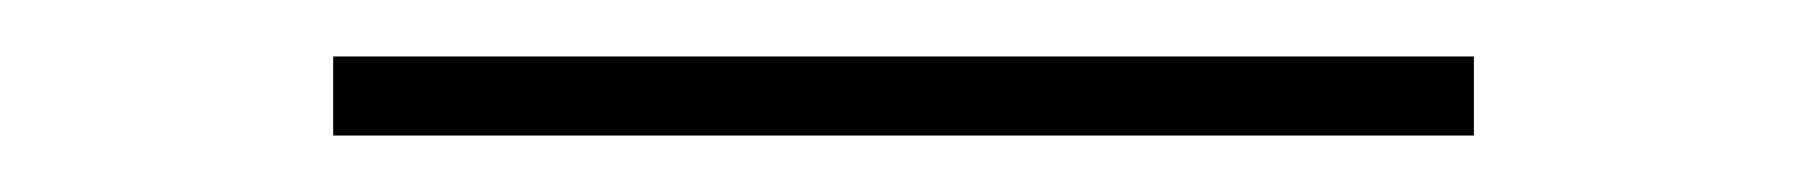

<svg xmlns="http://www.w3.org/2000/svg" viewBox="-20 -364 640 68"><path d="M98 -316V-344H502V-316Z"/></svg>

Font: Source Code Pro ExtraLight ExtraLight
Style: Regular
Weight: 250
Monospace: yes
Version: Version 1.018;hotconv 1.0.116;makeotfexe 2.5.65601